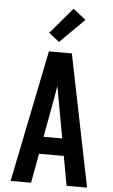

<svg xmlns="http://www.w3.org/2000/svg" viewBox="-64 -1025 627 1066"><g transform="rotate(5 250.0 -491.5)"><path d="M37 0 186 -735H314L463 0H349L319 -164H181L151 0ZM198 -260H302L260 -490Q258 -504 255.5 -518.5Q253 -533 250 -547Q247 -533 244.5 -518.5Q242 -504 240 -490ZM237 -792 179 -838 302 -983 373 -927Z"/></g></svg>

Font: Iosevka Algr
Style: Bold
Weight: 700
Monospace: yes
Designer: Belleve Invis
Foundry: Belleve Invis
Version: Version 26.0.2; ttfautohint (v1.8.3)